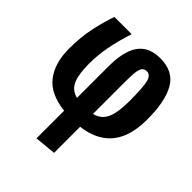

<svg xmlns="http://www.w3.org/2000/svg" viewBox="-213 -676 1025 1025"><g transform="rotate(45 300.0 -163.0)"><path d="M400 -548.5Q498 -548.5 539.8 -477.2Q581.5 -406 581.5 -270Q581.5 -178.5 554.5 -119Q527.5 -59.5 476.8 -27.5Q426 4.5 355.5 13V210L234.5 221.5V13Q120 0 69.2 -65.8Q18.5 -131.5 18.5 -240Q18.5 -328.5 34.5 -401.8Q50.5 -475 70.5 -531H200.5Q176 -455 163.5 -389.8Q151 -324.5 151 -262Q151 -208 158.5 -171.2Q166 -134.5 184.2 -113.2Q202.5 -92 234.5 -84V-324Q234.5 -397 251.5 -447Q268.5 -497 305 -522.8Q341.5 -548.5 400 -548.5ZM398 -448.5Q378.5 -448.5 369.5 -434.8Q360.5 -421 358 -393.2Q355.5 -365.5 355.5 -323.5V-84Q404.5 -95.5 424.8 -139.2Q445 -183 445 -269Q445 -368.5 436 -408.5Q427 -448.5 398 -448.5Z"/></g></svg>

Font: Fira Code Light
Style: Bold
Weight: 700
Monospace: yes
Version: Version 5.002